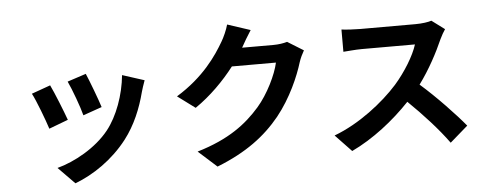

<svg xmlns="http://www.w3.org/2000/svg" viewBox="-56 -977 3082 1220"><g transform="rotate(-5 1485.0 -367.5)"><path d="M505 -594 386 -555C411 -503 455 -382 467 -333L587 -375C573 -421 524 -551 505 -594ZM874 -521 734 -566C722 -441 674 -308 606 -223C523 -119 384 -43 274 -14L379 93C496 49 621 -35 714 -155C782 -243 824 -347 850 -448C856 -468 862 -489 874 -521ZM273 -541 153 -498C177 -454 227 -321 244 -267L366 -313C346 -369 298 -490 273 -541Z M1573 -780 1427 -828C1418 -794 1397 -748 1382 -723C1332 -637 1245 -508 1070 -401L1182 -318C1280 -385 1367 -473 1434 -560H1715C1699 -485 1641 -365 1573 -287C1486 -188 1375 -101 1170 -40L1288 66C1476 -8 1597 -100 1692 -216C1782 -328 1839 -461 1866 -550C1874 -575 1888 -603 1899 -622L1797 -685C1774 -678 1741 -673 1710 -673H1509C1510 -675 1511 -676 1512 -678C1524 -700 1550 -745 1573 -780Z M2804 -678 2722 -739C2702 -732 2662 -726 2619 -726H2266C2236 -726 2175 -729 2148 -733V-591C2169 -592 2224 -598 2266 -598H2605C2583 -527 2522 -428 2456 -353C2362 -248 2207 -126 2046 -66L2149 42C2286 -23 2419 -127 2525 -239C2619 -148 2712 -46 2777 44L2891 -55C2832 -127 2711 -255 2612 -341C2679 -431 2735 -538 2769 -616C2778 -636 2796 -667 2804 -678Z"/></g></svg>

Font: Source Han Sans CN
Style: Bold
Weight: 700
Designer: Ryoko NISHIZUKA 西塚涼子 (kana, bopomofo & ideographs); Paul D. Hunt (Latin, Greek & Cyrillic); Sandoll Communications 산돌커뮤니
Foundry: Adobe
Version: Version 2.001;hotconv 1.0.107;makeotfexe 2.5.65593